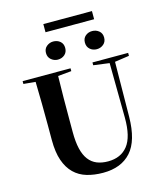

<svg xmlns="http://www.w3.org/2000/svg" viewBox="-152 -1195 1133 1320"><g transform="rotate(-15 414.5 -535.0)"><path d="M795 -740V-719L692 -704L688 -314Q686 -144 616 -66Q546 12 417 12Q354 12 301.5 -3.5Q249 -19 211.5 -55.5Q174 -92 153.5 -151Q133 -210 133 -297V-406Q133 -480 132 -555.5Q131 -631 129 -712L44 -720V-740H385V-720L289 -711Q287 -632 286.5 -556.5Q286 -481 286 -406V-312Q286 -243 297.5 -194Q309 -145 332.5 -114Q356 -83 390.5 -69Q425 -55 470 -55Q561 -55 610 -117Q659 -179 658 -316L654 -705L541 -720V-740ZM386 -885Q386 -855 366 -837.5Q346 -820 317 -820Q291 -820 270 -837.5Q249 -855 249 -885Q249 -915 270 -932Q291 -949 317 -949Q346 -949 366 -932Q386 -915 386 -885ZM629 -1082V-1024H283V-1082ZM594 -820Q566 -820 546 -837.5Q526 -855 526 -885Q526 -915 546 -932Q566 -949 594 -949Q622 -949 642.5 -932Q663 -915 663 -885Q663 -855 642.5 -837.5Q622 -820 594 -820Z"/></g></svg>

Font: XinYuGongZhangJiaSongA
Style: Regular
Weight: 900
Designer: XinYuGong
Foundry: Adobe Systems Incorporated
Version: Version 1.00